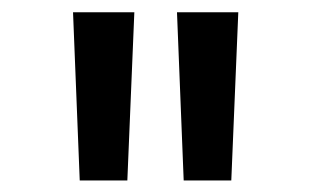

<svg xmlns="http://www.w3.org/2000/svg" viewBox="-20 -748 520 321"><path d="M113.3 -446.3 102.1 -727.5H204.6L192.9 -446.3ZM287.1 -446.3 275.9 -727.5H378.4L366.7 -446.3Z"/></svg>

Font: Inter Cardless
Style: Regular
Weight: 400
Designer: Rasmus Andersson
Foundry: rsms
Version: Version 4.001;git-9221beed3